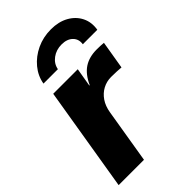

<svg xmlns="http://www.w3.org/2000/svg" viewBox="-225 -825 905 905"><g transform="rotate(-45 227.5 -372.5)"><path d="M5.9 0 92.3 -522.5H255.9L240.2 -429.7H242.7Q265.6 -480 300 -502.7Q334.5 -525.4 384.8 -525.4Q397.9 -525.4 409.4 -524.9Q420.9 -524.4 431.2 -523.4L407.7 -382.8Q397.9 -383.8 378.7 -384.8Q359.4 -385.7 341.3 -385.7Q311.5 -385.7 285.9 -372.1Q260.3 -358.4 242.9 -333Q225.6 -307.6 219.7 -271.5L174.8 0ZM299.3 -745.1Q350.6 -745.1 387.7 -724.4Q424.8 -703.6 442.4 -668.2Q460 -632.8 452.6 -588.9H356Q360.8 -619.6 340.8 -639.4Q320.8 -659.2 284.7 -659.2Q248.5 -659.2 221.9 -639.4Q195.3 -619.6 189.9 -588.9H93.8Q101.1 -632.8 130.4 -668.2Q159.7 -703.6 203.6 -724.4Q247.6 -745.1 299.3 -745.1Z"/></g></svg>

Font: Inter 28pt ExtraBold
Style: Italic
Weight: 800
Italic angle: -9.3988°
Designer: Rasmus Andersson
Foundry: rsms
Version: Version 4.001;git-66647c0bb